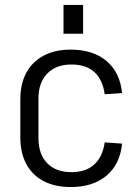

<svg xmlns="http://www.w3.org/2000/svg" viewBox="-20 -747 558 774"><path d="M265 7Q202 7 156.5 -16.5Q111 -40 86.5 -85Q62 -130 62 -193V-347Q62 -410 86.5 -454.5Q111 -499 156.5 -523Q202 -547 265 -547Q355 -547 409.5 -501Q464 -455 472 -372L402 -367Q394 -426 360.5 -456.5Q327 -487 268 -487Q206 -487 170.5 -450.5Q135 -414 135 -350V-190Q135 -126 170 -89.5Q205 -53 268 -53Q326 -53 360 -84Q394 -115 402 -173L472 -168Q464 -85 409.5 -39Q355 7 265 7ZM315 -727V-611H236V-727Z"/></svg>

Font: Pathway Extreme SemiCondensed Light
Style: Regular
Weight: 300
Width: 4
Version: Version 1.001;gftools[0.9.26]